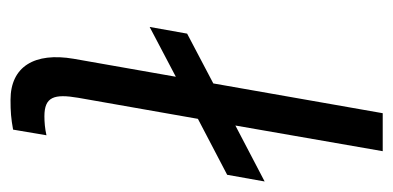

<svg xmlns="http://www.w3.org/2000/svg" viewBox="-216 -544 765 374"><g transform="rotate(90 167.0 -357.5)"><path d="M175 5C198 5 211 4 233 0L244 -65C231 -62 218 -61 207 -61C169 -61 163 -80 171 -127L212 -360L321 -417L334 -490L225 -433L275 -720H201L143 -390L46 -339L33 -266L130 -317L95 -118C82 -42 110 5 175 5Z"/></g></svg>

Font: Fixel Display
Style: Italic
Weight: 400
Italic angle: -10°
Designer: AlfaBravo + MacPaw
Foundry: Kyrylo Tkachov, Marchela Mozhyna, Serhii Makarenko, Maria Weinstein, Zakhar Kryvoshyya
Version: Version 1.210;Glyphs 3.2 (3217)